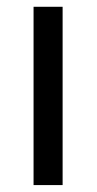

<svg xmlns="http://www.w3.org/2000/svg" viewBox="-20 -535 280 555"><path d="M77 -515.4H161V0H77Z"/></svg>

Font: 寒蝉端黑体 Light
Style: Regular
Weight: 300
Designer: ChillDuanSans {Warren2060}; 
Source Han Sans {Ryoko NISHIZUKA 西塚涼子 (kana, bopomofo & ideographs); Paul D. Hunt (Latin, G
Foundry: ChillType&Adobe
Version: Version 1.300;Glyphs 3.3 (3306)